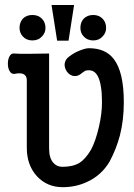

<svg xmlns="http://www.w3.org/2000/svg" viewBox="-20 -738 540 773"><path d="M478.5 -326.2Q478.5 -449.2 437.5 -501Q404.3 -543.9 337.9 -543.9Q325.2 -543.9 302.7 -535.2Q279.3 -526.4 258.8 -510.7Q242.2 -499 240.2 -480.5Q239.3 -464.8 249 -450.2Q258.8 -436.5 273.4 -432.6Q290 -428.7 305.7 -440.4L307.6 -442.4Q319.3 -450.2 323.2 -453.1Q330.1 -455.1 337.9 -455.1Q361.3 -455.1 374 -430.7Q390.6 -398.4 390.6 -326.2Q390.6 -279.3 377.9 -225.6Q365.2 -170.9 346.7 -135.7Q324.2 -97.7 300.8 -83Q274.4 -66.4 231.4 -66.4Q209 -66.4 195.3 -82Q177.7 -100.6 177.7 -140.6V-522.5Q148.4 -521.5 105.5 -521.5Q57.6 -520.5 38.1 -522.5Q25.4 -524.4 18.6 -511.7Q11.7 -500 11.7 -481.4Q11.7 -463.9 18.6 -452.1Q25.4 -439.5 38.1 -440.4Q60.5 -445.3 73.2 -440.4Q87.9 -433.6 87.9 -416V-142.6Q87.9 -73.2 128.9 -28.3Q169.9 15.6 232.4 15.6Q284.2 15.6 329.1 -4.9Q387.7 -31.2 420.9 -86.9Q448.2 -137.7 462.9 -193.4Q478.5 -254.9 478.5 -326.2ZM355.5 -677.7Q331.1 -677.7 316.4 -662.1Q303.7 -647.5 303.7 -626Q303.7 -605.5 316.4 -591.8Q331.1 -575.2 355.5 -575.2Q378.9 -575.2 393.6 -591.8Q407.2 -605.5 407.2 -626Q407.2 -647.5 393.6 -662.1Q378.9 -677.7 355.5 -677.7ZM110.4 -677.7Q85.9 -677.7 71.3 -662.1Q58.6 -646.5 58.6 -626Q58.6 -606.4 71.3 -591.8Q85.9 -575.2 110.4 -575.2Q134.8 -575.2 149.4 -591.8Q163.1 -605.5 163.1 -626Q163.1 -647.5 149.4 -662.1Q134.8 -677.7 110.4 -677.7ZM278.3 -717.8H187.5L210 -574.2H255.9Z"/></svg>

Font: GungsuhChe
Style: Regular
Weight: 400
Monospace: yes
Version: Version 2.21